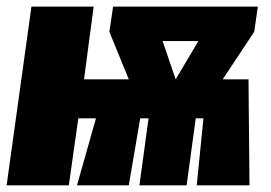

<svg xmlns="http://www.w3.org/2000/svg" viewBox="-32 -554 809 574"><path d="M738.8 -534.2 728 -459 633.8 -316.9H710.9L713.9 0H556.2L576.2 -200.2H553.2L525.9 0H384.8L412.1 -200.2H387.2L353 0H198.2L254.9 -200.2H202.1L173.8 0H-12.2L62 -534.2H248L219.2 -316.9H353L294.9 -459L306.2 -534.2ZM454.1 -431.2 493.2 -316.9 561 -431.2Z"/></svg>

Font: Fira Sans Compressed Heavy
Style: Italic
Weight: 900
Width: 3
Italic angle: -8°
Designer: Carrois Corporate & Edenspiekermann AG
Foundry: Carrois Corporate GbR & Edenspiekermann AG
Version: Version 4.203;PS 004.203;hotconv 1.0.88;makeotf.lib2.5.64775